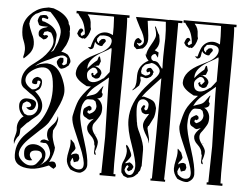

<svg xmlns="http://www.w3.org/2000/svg" viewBox="-51 -782 1086 849"><g transform="rotate(5 491.5 -357.5)"><path d="M79 -75Q79 -91 90.5 -101Q102 -111 120 -111Q140 -111 157 -98.5Q174 -86 174 -68Q174 -30 143 -15V-14Q168 -30 179 -41Q194 -58 194 -75Q194 -86 185.5 -103.5Q177 -121 167 -121Q166 -121 164 -120L146 -122Q146 -134 163 -136L184 -131Q173 -145 173 -162Q173 -178 179 -186Q191 -201 198 -208Q211 -221 214 -244Q216 -238 216 -233Q217 -225 211 -204L198 -179V-160Q198 -142 213 -104Q213 -78 193 -38Q201 -42 208 -42Q222 -42 225 -24Q226 -20 215 -10Q201 -17 198 -20Q198 -21 193 -23Q144 -2 115 -2Q39 -2 39 -56V-62Q39 -112 78 -151Q82 -155 100.5 -173Q119 -191 129.5 -203.5Q140 -216 148 -230Q181 -288 181 -354Q181 -373 178 -394Q170 -453 132 -453Q114 -453 95 -442.5Q76 -432 66 -419Q57 -407 57 -393Q57 -370 89 -352Q105 -352 112 -360Q118 -365 119 -366.5Q120 -368 120 -371Q120 -374 122 -379Q129 -393 113 -393Q110 -392 110 -388Q110 -382 109.5 -380Q109 -378 105.5 -376.5Q102 -375 94 -377Q84 -378 88 -392Q92 -404 108 -409Q131 -406 131 -386Q131 -373 127.5 -365Q124 -357 120 -354Q116 -351 104 -344Q141 -313 141 -279Q141 -251 116 -232Q100 -220 85 -205L81 -203L54 -174Q53 -169 53 -158Q53 -150 50 -143Q36 -129 31 -104L29 -120Q29 -126 33.5 -141.5Q38 -157 38 -165Q38 -168 37.5 -172.5Q37 -177 37 -179Q37 -196 45.5 -210.5Q54 -225 63 -229Q39 -248 39 -279Q39 -292 47.5 -301Q56 -310 70 -310Q113 -310 113 -289Q113 -278 107 -269Q101 -260 90 -260Q80 -260 71 -271Q92 -271 92 -282Q89 -294 71 -297Q61 -292 55 -286Q52 -274 52 -268Q52 -260 65 -242L79 -236H82H85Q101 -236 112 -248Q123 -260 123 -278Q123 -310 82 -334Q72 -341 51 -357Q39 -368 39 -385V-393Q42 -430 78 -459Q84 -463 94.5 -471.5Q105 -480 110.5 -484Q116 -488 123.5 -495.5Q131 -503 137.5 -510.5Q144 -518 150 -527Q166 -550 166 -569Q166 -588 152 -609L136 -614L122 -610L117 -597L125 -594L130 -597L139 -594L140 -590L132 -580L121 -576L100 -589Q97 -595 97 -603Q97 -623 128 -630L136 -634H113Q103 -634 96 -638L88 -656Q90 -672 98 -681L112 -684H125L133 -676L134 -673L132 -667L116 -671Q107 -673 106 -667.5Q105 -662 110 -656Q119 -656 135 -648Q167 -633 176 -606Q178 -603 177 -591.5Q176 -580 176 -577Q176 -547 159 -524H160L170 -532Q170 -533 177.5 -549Q185 -565 186.5 -570.5Q188 -576 191 -589Q194 -602 194 -614Q194 -647 141 -700Q127 -702 118 -702Q108 -702 96 -695Q84 -688 77 -686Q54 -668 53 -643L52 -642Q56 -622 68 -596Q80 -574 80 -550Q80 -544 79 -538.5Q78 -533 76.5 -529Q75 -525 72 -519.5Q69 -514 67 -511.5Q65 -509 60.5 -504Q56 -499 54.5 -497.5Q53 -496 47.5 -491Q42 -486 41 -485L38 -491Q43 -508 43 -523Q43 -540 34 -562Q24 -583 24 -616Q24 -650 50.5 -678.5Q77 -707 111 -715L132 -719L154 -717Q199 -702 218 -675Q226 -664 226 -654Q234 -646 234 -627L233 -622Q235 -618 235 -604Q235 -588 223 -560Q222 -559 204 -528Q211 -529 223 -524L234 -518Q248 -501 248 -489V-486L242 -472Q240 -468 236 -467Q228 -458 211 -454Q203 -454 195.5 -464.5Q188 -475 188 -484Q193 -498 204 -503Q205 -502 210 -502.5Q215 -503 216 -500Q216 -499 216.5 -495.5Q217 -492 217 -489Q217 -481 211 -475Q212 -475 214.5 -472.5Q217 -470 218.5 -470Q220 -470 224 -472Q231 -476 232 -478Q233 -480 233 -491V-502Q224 -513 212 -513Q196 -513 158 -492Q112 -473 95 -457H96L114 -466L131 -470Q141 -472 147 -472Q152 -472 162 -470Q204 -459 226 -392Q233 -372 233 -353Q233 -324 208 -274Q186 -227 176 -212Q166 -197 139 -174L102 -139Q56 -96 56 -64Q56 -48 74 -32Q92 -16 110 -16Q129 -16 138 -27Q148 -38 159 -57V-61Q159 -84 135 -84Q105 -84 105 -64Q105 -52 118 -40Q110 -38 107 -38Q90 -38 84.5 -47Q79 -56 79 -75Z M386 -179V-180H390V-179ZM372 -452Q371 -460 365.5 -466Q360 -472 352 -471H349Q326 -457 326 -441Q326 -407 354 -407Q372 -407 398 -427L401 -428Q405 -433 413 -442.5Q421 -452 425 -458V-557L423 -565Q412 -556 393 -546Q325 -511 325 -469V-464Q343 -487 366 -505L371 -521L376 -523L382 -502L375 -483L358 -479Q389 -469 389 -448Q388 -446 386 -440Q384 -434 382.5 -431.5Q381 -429 377 -426.5Q373 -424 368 -424H363L349 -431L344 -443L349 -448L354 -447L353 -441L359 -437ZM357 -480H354V-479H357ZM322 -17Q346 -17 346 -39Q347 -46 342 -66Q333 -97 325 -114L294 -187Q278 -223 278 -245Q278 -250 279 -253Q288 -297 298 -320Q310 -347 348 -387H329L313 -396Q276 -418 276 -441Q276 -490 349 -526L384 -544Q422 -567 422 -594Q422 -617 384 -617L368 -615L357 -601V-590L364 -582H367V-589L377 -600Q396 -606 396 -591Q384 -576 383 -571L377 -569Q357 -572 349 -586Q348 -583 347 -574Q346 -565 344.5 -560.5Q343 -556 338 -553L330 -551L319 -560H331Q341 -598 349 -608Q366 -631 394 -631Q407 -631 425 -622V-658L423 -703L419 -704H307L306 -703Q323 -686 323 -657Q323 -649 326 -640Q319 -607 302 -595L296 -597L291 -595L276 -602L267 -615Q273 -635 279 -638Q291 -642 293 -628Q294 -626 293.5 -626Q293 -626 291 -628L282 -615L286 -607H288Q289 -606 291 -608L301 -615Q297 -663 275 -688Q267 -698 264 -704H256V-715H491V-704H481Q484 -684 484 -576L480 -56Q481 -33 481 -10H490V0H420V-10H427L429 -117Q430 -140 430 -170Q430 -189 427 -285Q424 -381 424 -402V-434Q419 -429 364 -385Q343 -367 331 -341Q338 -344 347 -347Q356 -350 361 -351.5Q366 -353 372 -357Q378 -361 382 -367Q383 -369 389.5 -377.5Q396 -386 401 -393L403 -392Q398 -379 398 -370V-365L403 -358L402 -355Q403 -347 395.5 -342Q388 -337 380 -337Q391 -332 398.5 -319.5Q406 -307 406 -292Q406 -283 404.5 -275.5Q403 -268 398.5 -260.5Q394 -253 391.5 -249Q389 -245 383 -236.5Q377 -228 375 -226Q370 -218 370 -208Q370 -193 385 -174Q400 -154 400 -144Q400 -126 391 -103L396 -88H394Q387 -88 387 -100Q387 -106 387.5 -114Q388 -122 388 -126L385 -133Q385 -154 365 -172Q347 -188 347 -206Q347 -223 373 -246L355 -240L347 -242Q344 -245 339 -247.5Q334 -250 331 -252Q328 -254 325.5 -258.5Q323 -263 323 -270Q323 -286 329 -290Q336 -296 348 -302Q359 -298 359 -292V-285L350 -279L346 -282L342 -276L343 -271L351 -266Q380 -277 380 -302Q380 -305 374 -323L363 -330H344H341Q331 -330 323.5 -317Q316 -304 315 -296Q312 -281 312 -258Q312 -228 339 -146Q362 -74 362 -40Q362 -16 336 -4Q335 -3 327 -3Q313 -3 289 -14Q270 -36 270 -58Q270 -73 275 -94.5Q280 -116 280 -127Q280 -137 279 -142L280 -147L296 -131L304 -110Q304 -102 290 -88L286 -77Q297 -86 311 -86L320 -82Q324 -69 324.5 -67Q325 -65 320 -53L302 -47L295 -66L292 -62L286 -47L289 -34Q306 -17 322 -17Z M576 -554 579 -547Q579 -564 597 -594.5Q615 -625 615 -637Q615 -652 607 -674L608 -677L610 -676Q613 -672 618.5 -659Q624 -646 629 -640Q629 -637 631 -628Q633 -619 633 -612Q633 -589 615 -571Q617 -571 633 -563L632 -540L620 -555Q607 -555 602 -541L604 -531L612 -524H616Q628 -524 636 -516L654 -493L656 -495Q655 -512 655 -546Q655 -580 656 -597Q656 -613 657 -626Q657 -665 653 -701H603Q587 -701 572 -698L573 -696Q574 -687 578 -658.5Q582 -630 582 -616Q582 -592 562 -575L535 -569L522 -581Q521 -585 521 -591Q524 -618 540 -619L555 -607L551 -598L542 -595L536 -598L534 -595L545 -584Q564 -591 564 -606Q564 -629 541 -666Q520 -706 520 -711H593Q643 -711 668 -710V-711H726V-701H708V-497Q708 -413 710 -251V-195Q708 -65 706 -5H711V4H646V-5H652Q655 -176 655 -450H654Q647 -442 618 -411.5Q589 -381 576 -361L585 -363Q590 -362 599.5 -359Q609 -356 613.5 -354.5Q618 -353 624 -349.5Q630 -346 634 -340.5Q638 -335 640 -327L643 -317Q643 -301 641 -290Q639 -279 637 -274Q635 -269 630 -260Q625 -251 622 -244Q618 -235 616 -235Q614 -235 613 -225Q614 -219 617.5 -206.5Q621 -194 623 -184Q625 -174 625 -164L624 -158Q624 -171 613 -188Q592 -221 592 -238Q592 -252 603 -269.5Q614 -287 615 -289L600 -286Q590 -287 582 -294L577 -308Q582 -322 589 -326L595 -322L591 -309L597 -303Q609 -303 609 -328Q609 -337 601 -344Q593 -351 584 -351Q558 -351 558 -308Q558 -298 560 -278L564 -248L565 -246Q566 -228 580 -201Q602 -153 602 -129V-55L600 -53L597 -37L589 -26V-23Q586 -20 581 -15.5Q576 -11 574.5 -9.5Q573 -8 568.5 -5.5Q564 -3 558.5 -2Q553 -1 544 1L526 -6L515 -21L514 -34V-42V-47Q514 -59 521 -73Q531 -94 531 -115Q531 -126 526 -136V-144Q532 -144 542 -125.5Q552 -107 552 -98Q552 -91 529 -65L530 -62L548 -68L559 -61Q561 -57 565 -53L566 -48L560 -36L546 -28Q538 -33 538 -37L545 -49L540 -55L534 -50L528 -35Q529 -26 535.5 -19Q542 -12 551 -12Q562 -12 568 -24.5Q574 -37 574 -53Q574 -77 550 -146Q526 -210 526 -256Q526 -330 586 -403Q606 -427 627 -448Q645 -466 645 -480Q645 -492 631.5 -503Q618 -514 605 -514Q600 -511 593.5 -509.5Q587 -508 585 -507Q577 -506 566 -489L563 -473L566 -463L583 -456Q604 -459 604 -471L601 -476Q595 -472 591 -471L586 -477Q586 -492 604 -492Q611 -488 619 -475L616 -469V-464L608 -453Q595 -445 588 -445Q582 -445 575 -448Q569 -450 563 -450L562 -446L565 -433L563 -421L560 -410Q544 -394 533 -386L532 -389Q537 -394 540 -398.5Q543 -403 544.5 -410.5Q546 -418 546.5 -422Q547 -426 547 -438Q547 -450 547 -454Q548 -500 592 -523Q576 -539 576 -554Z M861 -179V-180H865V-179ZM847 -452Q846 -460 840.5 -466Q835 -472 827 -471H824Q801 -457 801 -441Q801 -407 829 -407Q847 -407 873 -427L876 -428Q880 -433 888 -442.5Q896 -452 900 -458V-557L898 -565Q887 -556 868 -546Q800 -511 800 -469V-464Q818 -487 841 -505L846 -521L851 -523L857 -502L850 -483L833 -479Q864 -469 864 -448Q863 -446 861 -440Q859 -434 857.5 -431.5Q856 -429 852 -426.5Q848 -424 843 -424H838L824 -431L819 -443L824 -448L829 -447L828 -441L834 -437ZM832 -480H829V-479H832ZM797 -17Q821 -17 821 -39Q822 -46 817 -66Q808 -97 800 -114L769 -187Q753 -223 753 -245Q753 -250 754 -253Q763 -297 773 -320Q785 -347 823 -387H804L788 -396Q751 -418 751 -441Q751 -490 824 -526L859 -544Q897 -567 897 -594Q897 -617 859 -617L843 -615L832 -601V-590L839 -582H842V-589L852 -600Q871 -606 871 -591Q859 -576 858 -571L852 -569Q832 -572 824 -586Q823 -583 822 -574Q821 -565 819.5 -560.5Q818 -556 813 -553L805 -551L794 -560H806Q816 -598 824 -608Q841 -631 869 -631Q882 -631 900 -622V-658L898 -703L894 -704H782L781 -703Q798 -686 798 -657Q798 -649 801 -640Q794 -607 777 -595L771 -597L766 -595L751 -602L742 -615Q748 -635 754 -638Q766 -642 768 -628Q769 -626 768.5 -626Q768 -626 766 -628L757 -615L761 -607H763Q764 -606 766 -608L776 -615Q772 -663 750 -688Q742 -698 739 -704H731V-715H966V-704H956Q959 -684 959 -576L955 -56Q956 -33 956 -10H965V0H895V-10H902L904 -117Q905 -140 905 -170Q905 -189 902 -285Q899 -381 899 -402V-434Q894 -429 839 -385Q818 -367 806 -341Q813 -344 822 -347Q831 -350 836 -351.5Q841 -353 847 -357Q853 -361 857 -367Q858 -369 864.5 -377.5Q871 -386 876 -393L878 -392Q873 -379 873 -370V-365L878 -358L877 -355Q878 -347 870.5 -342Q863 -337 855 -337Q866 -332 873.5 -319.5Q881 -307 881 -292Q881 -283 879.5 -275.5Q878 -268 873.5 -260.5Q869 -253 866.5 -249Q864 -245 858 -236.5Q852 -228 850 -226Q845 -218 845 -208Q845 -193 860 -174Q875 -154 875 -144Q875 -126 866 -103L871 -88H869Q862 -88 862 -100Q862 -106 862.5 -114Q863 -122 863 -126L860 -133Q860 -154 840 -172Q822 -188 822 -206Q822 -223 848 -246L830 -240L822 -242Q819 -245 814 -247.5Q809 -250 806 -252Q803 -254 800.5 -258.5Q798 -263 798 -270Q798 -286 804 -290Q811 -296 823 -302Q834 -298 834 -292V-285L825 -279L821 -282L817 -276L818 -271L826 -266Q855 -277 855 -302Q855 -305 849 -323L838 -330H819H816Q806 -330 798.5 -317Q791 -304 790 -296Q787 -281 787 -258Q787 -228 814 -146Q837 -74 837 -40Q837 -16 811 -4Q810 -3 802 -3Q788 -3 764 -14Q745 -36 745 -58Q745 -73 750 -94.5Q755 -116 755 -127Q755 -137 754 -142L755 -147L771 -131L779 -110Q779 -102 765 -88L761 -77Q772 -86 786 -86L795 -82Q799 -69 799.5 -67Q800 -65 795 -53L777 -47L770 -66L767 -62L761 -47L764 -34Q781 -17 797 -17Z"/></g></svg>

Font: Bukvitsa
Style: Regular
Weight: 500
Foundry: Ponomar Technologies, Inc.
Version: Version 1.1